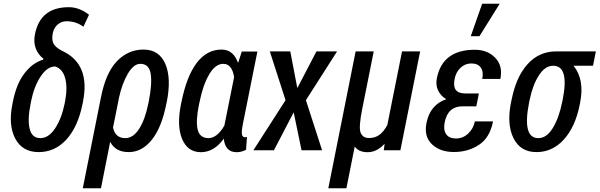

<svg xmlns="http://www.w3.org/2000/svg" viewBox="-20 -803 3204 1026"><path d="M195.3 -64.9Q240.2 -64.9 274.9 -117.7Q309.6 -170.4 325.7 -251L328.1 -263.7Q341.8 -335.9 328.1 -385.7Q314.5 -435.5 274.4 -447.8Q232.4 -447.8 197.3 -394.5Q162.1 -341.3 146.5 -263.7L144 -251Q126 -163.1 138.7 -114.3Q150.4 -65.4 195.3 -64.9ZM335 -689.5Q308.6 -689.5 288.1 -671.9Q267.6 -654.3 261.7 -624Q255.9 -593.8 264.6 -572.8Q273.4 -551.8 310.1 -532.2Q463.4 -462.9 423.8 -261.7L421.4 -249Q396.5 -125 335 -57.6Q273.4 9.8 186.5 9.8Q99.6 9.8 61.5 -62.5Q23.4 -134.8 46.4 -247.1L48.8 -259.8Q67.4 -354.5 110.8 -411.1Q154.3 -467.8 210 -483.9L212.4 -489.3Q183.6 -510.7 170.9 -544.9Q158.2 -579.1 167 -620.6Q195.3 -764.6 348.1 -764.6Q403.8 -764.6 455.6 -724.1L425.8 -660.2Q386.2 -689.5 335 -689.5Z M730 -461.9Q693.4 -461.9 662.1 -407.2Q630.9 -352.5 616.2 -281.7L584 -121.6Q595.7 -64.9 649.4 -64.9Q691.9 -64.9 723.6 -114.7Q755.4 -164.6 772 -247.6L774.4 -257.8Q793.9 -356.4 785.2 -409.2Q776.4 -461.9 730 -461.9ZM569.8 -43.5H568.4L519.5 203.1H422.4L520 -285.6H521L520.5 -287.6Q545.9 -415 605.5 -476.6Q665 -538.1 747.1 -538.1Q830.1 -538.1 863.3 -461.9Q896.5 -385.7 871.1 -257.8L868.7 -247.6Q843.8 -121.1 791 -55.7Q738.3 9.8 668 9.8Q597.7 9.8 569.8 -43.5Z M1093.8 -64.9Q1140.6 -64.9 1179.7 -133.3Q1179.7 -138.7 1182.1 -147.5L1231 -391.1Q1219.7 -461.9 1173.3 -461.9Q1130.9 -461.9 1097.7 -405.3Q1064.5 -348.6 1046.4 -257.8L1043.9 -247.6Q1025.4 -157.2 1036.1 -111.3Q1046.9 -65.4 1093.8 -64.9ZM1164.1 -538.1Q1226.1 -538.1 1251.5 -468.3H1252.9L1272 -527.8H1355.5L1279.3 -147.5Q1269.5 -99.6 1272.9 -84.5Q1276.4 -69.3 1290 -69.3Q1294.9 -69.3 1299.8 -72.3L1294.9 -2.9Q1271 10.3 1244.6 10.3Q1183.1 10.3 1175.8 -62Q1124 10.3 1053.2 10.3Q982.4 9.8 953.1 -60.5Q923.8 -130.9 947.3 -247.6L949.7 -257.8Q977.1 -395.5 1031.2 -466.8Q1085.4 -538.1 1164.1 -538.1Z M1568.4 -334H1569.8L1670.9 -528.3H1781.2L1614.7 -267.6L1701.2 0H1591.3L1549.8 -200.7H1548.3L1443.8 0H1334L1505.9 -267.6L1421.9 -528.3H1531.2Z M2049.8 -135.3 2128.4 -528.3H2225.1L2119.6 0H2030.8L2035.2 -33.2L2034.2 -33.7Q1993.2 10.3 1944.8 10.3Q1896.5 10.3 1875.5 -20L1831.1 203.1H1734.4L1880.4 -528.3H1977.1L1916 -222.7Q1896 -124 1906.7 -94.7Q1918.5 -65.4 1951.7 -65.4Q1984.9 -65.4 2008.3 -83Q2031.7 -100.6 2049.8 -135.3Z M2451.7 -234.9Q2373.5 -234.9 2356.4 -149.9Q2348.1 -108.9 2364.3 -85.9Q2379.9 -63 2417 -63Q2454.1 -63 2481.9 -89.4Q2509.8 -115.7 2517.6 -154.3H2614.7Q2597.7 -67.4 2540 -29.3Q2482.4 8.8 2407.2 9.3Q2332 9.8 2288.1 -32.2Q2244.1 -74.2 2259.3 -147.5Q2279.3 -243.7 2364.7 -272.9Q2334.5 -291 2320.8 -320.3Q2307.1 -349.6 2314.5 -385.3Q2344.7 -537.1 2517.6 -537.1Q2585 -537.1 2626.5 -494.1Q2668 -451.2 2653.8 -381.3H2557.1Q2564.9 -420.9 2548.8 -442.4Q2533.2 -463.9 2499 -463.9Q2464.8 -463.9 2440.4 -440.4Q2416 -417 2409.2 -379.9Q2394 -303.7 2465.3 -303.7H2539.1L2535.2 -285.2H2535.6L2532.7 -271.5L2529.3 -253.4H2528.8L2525.4 -234.9ZM2556.6 -783.2H2650.4L2542 -609.4H2495.6Z M2807.6 -256.8Q2769.5 -64.9 2856.4 -64.9Q2901.4 -64.9 2934.1 -119.1Q2967.3 -173.3 2983.9 -256.8L2986.8 -270Q3022.9 -451.7 2936 -451.7Q2892.6 -451.7 2859.4 -399.9Q2826.2 -348.1 2810.5 -270ZM2710.9 -256.8 2713.9 -270Q2738.3 -393.6 2799.8 -460.9Q2861.3 -528.3 2951.2 -528.3H3164.1L3148.9 -451.7H3044.9Q3104.5 -377.9 3080.1 -254.9L3077.6 -242.2Q3054.2 -125 2993.2 -57.6Q2932.1 9.8 2846.7 9.8Q2761.2 9.8 2724.1 -64.5Q2687 -138.7 2710.9 -256.8Z"/></svg>

Font: RobotoCondensed-Italic
Style: Italic
Weight: 400
Designer: Google
Version: Version 1.200311; 2013